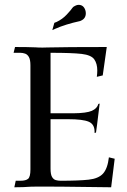

<svg xmlns="http://www.w3.org/2000/svg" viewBox="-20 -772 522 792"><path d="M438.5 0.5Q396.5 0.5 234.9 -2L146 -2.4Q114.7 -2.4 109.4 -2Q76.2 0.5 39.1 0.5L44.9 -26.4H64Q86.4 -26.4 95.9 -34.4Q105.5 -42.5 105.5 -72.8V-502.4Q105.5 -525.4 99.4 -536.4Q93.3 -547.4 83.5 -550.8Q73.7 -554.2 64 -554.2H36.1L42 -578.1Q92.8 -578.1 126.5 -576.7Q137.7 -575.7 155.8 -575.7L175.3 -576.2Q252.4 -578.1 420.4 -578.1L403.8 -460.9L379.4 -455.1Q381.3 -469.7 381.3 -481.4Q381.3 -509.3 368.9 -527.1Q356.4 -544.9 316.9 -549.6Q277.3 -554.2 188.5 -554.2V-304.7H282.7Q336.9 -305.2 358.9 -314.9Q380.9 -324.7 385.7 -343.3L391.1 -344.7Q377 -227.5 376 -225.1L370.1 -223.6V-229Q370.1 -259.8 345.7 -270Q321.3 -280.3 261.7 -280.3H188.5V-76.2Q188.5 -52.7 194.6 -42.2Q200.7 -31.7 210.2 -29.1Q219.7 -26.4 230 -26.4Q304.2 -26.4 345.2 -30.8Q386.2 -35.2 405 -55.9Q423.8 -76.7 429.2 -123L453.1 -117.2ZM195.8 -647.9 204.1 -677.7Q210 -680.2 210.4 -680.4Q210.9 -680.7 211.9 -680.7Q237.3 -692.4 255.6 -712.2Q273.9 -731.9 278.8 -739.7Q279.8 -740.2 279.8 -740.7Q282.7 -745.1 293 -749.5Q298.8 -752 304.2 -752Q324.7 -752 332 -730Q334 -723.6 334 -717.3Q334 -695.8 314.5 -687L310.1 -685.1Q250 -671.9 208 -653.3Z"/></svg>

Font: Quaaykop
Style: Regular
Weight: 400
Designer: Tup Wanders
Foundry: Free font, DO NOT SELL
Version: Version 1.00;July 31, 2023;FontCreator 11.5.0.2430 64-bit